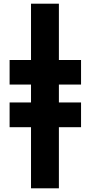

<svg xmlns="http://www.w3.org/2000/svg" viewBox="-20 -785 489 1040"><path d="M299 -765V-460H419V-327H299V-230H419V-96H299V235H148V-96H32V-230H148V-327H32V-460H148V-765Z"/></svg>

Font: Noto Sans Display SemiCondensed Black
Style: Regular
Weight: 900
Width: 4
Designer: Monotype Design Team
Foundry: Monotype Imaging Inc.
Version: Version 1.900